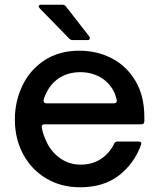

<svg xmlns="http://www.w3.org/2000/svg" viewBox="-20 -783 675 814"><path d="M43 -276Q43 -352 74.5 -419Q106 -486 168 -527Q230 -568 317 -568Q391 -568 453.5 -536Q516 -504 554 -440.5Q592 -377 592 -286V-269Q592 -256 579 -256H168Q162 -256 159 -252.5Q156 -249 157 -243Q161 -219 171 -196Q191 -145 231 -115Q271 -85 322 -85Q372 -85 408.5 -109.5Q445 -134 464 -174Q468 -183 478 -183H567Q574 -183 577 -180Q580 -177 579 -172Q550 -90 484.5 -39.5Q419 11 320 11Q239 11 176 -26.5Q113 -64 78 -129.5Q43 -195 43 -276ZM463 -345Q470 -345 473 -348.5Q476 -352 475 -359Q469 -384 461 -398Q441 -436 403.5 -456.5Q366 -477 321 -477Q274 -477 238 -456.5Q202 -436 181 -398Q170 -379 165 -359Q165 -358 164.5 -357Q164 -356 165 -355Q165 -345 177 -345ZM288 -613Q279 -613 273 -620L149 -747Q144 -752 144 -756Q144 -763 155 -763H244Q255 -763 260 -755L358 -629Q361 -625 361 -621Q361 -613 350 -613Z"/></svg>

Font: Open Sauce Two Medium
Style: Regular
Weight: 500
Designer: Alfredo Marco Pradil
Foundry: Creative Sauce Fz LLC
Version: Version 1.477